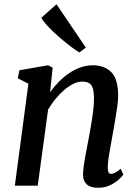

<svg xmlns="http://www.w3.org/2000/svg" viewBox="-20 -876 648 906"><path d="M216.5 -441Q235.5 -467.5 258.2 -490.5Q281 -513.5 306.8 -531Q332.5 -548.5 360.8 -558.2Q389 -568 418.5 -568Q472 -568 504.8 -536Q537.5 -504 537.5 -422.5Q537.5 -402 533 -371Q528.5 -340 523 -307Q517.5 -274 512.5 -247Q508.5 -222 503 -193.2Q497.5 -164.5 493.2 -136.8Q489 -109 488.5 -87.5Q488.5 -70 492.5 -62.8Q496.5 -55.5 503 -55.5Q512.5 -55.5 523.2 -61Q534 -66.5 549.5 -79.5L562 -52.5Q558.5 -46 542.5 -30.8Q526.5 -15.5 501.2 -2.8Q476 10 442.5 10Q415.5 10 399.8 1.2Q384 -7.5 377.5 -22.8Q371 -38 372 -58Q372.5 -72.5 375 -91.8Q377.5 -111 381.5 -133Q385.5 -155 389.8 -177.2Q394 -199.5 398 -220Q402 -241 406.2 -265Q410.5 -289 414.5 -314.8Q418.5 -340.5 421 -365.2Q423.5 -390 423.5 -412Q423 -443.5 417.5 -460.5Q412 -477.5 399.8 -484.2Q387.5 -491 367 -491Q348 -491 326.5 -480.5Q305 -470 283.5 -451.8Q262 -433.5 242.2 -409.5Q222.5 -385.5 207 -359L158 0H50L114 -481L64 -506.5L71.5 -544.5L207 -568L228.5 -557ZM354.5 -628.5Q339 -637.5 313.2 -657Q287.5 -676.5 259.2 -701Q231 -725.5 208 -749.8Q185 -774 175 -792L246.5 -856L385 -651.5Z"/></svg>

Font: Merriweather Medium
Style: Italic
Weight: 500
Italic angle: -7.8°
Version: Version 2.101